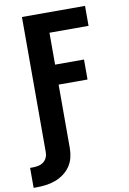

<svg xmlns="http://www.w3.org/2000/svg" viewBox="-120 -796 723 1079"><g transform="rotate(-10 241.0 -256.5)"><path d="M-18 222V108H-2Q14 108 30 104.5Q46 101 58.5 91.5Q71 82 77.5 67.5Q84 53 84 37V-735H444V-621H221V-439H386V-325H221V37Q221 64 214.5 91Q208 118 192.5 140.5Q177 163 154.5 179.5Q132 196 106 205.5Q80 215 53 218.5Q26 222 -1 222Z"/></g></svg>

Font: Iosevka Curly Heavy
Style: Regular
Weight: 900
Monospace: yes
Designer: Belleve Invis
Foundry: Belleve Invis
Version: Version 22.1.2; ttfautohint (v1.8.4)